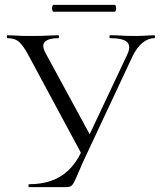

<svg xmlns="http://www.w3.org/2000/svg" viewBox="-20 -770 658 790"><path d="M502.8 -543.8Q520.2 -579.2 503.6 -596.1Q487 -613 433 -613Q430.2 -613 430.2 -619Q430.2 -625 433 -625Q456.6 -625 479 -623.5Q501.4 -622 536.4 -622Q553.4 -622 565.1 -622.5Q576.8 -623 588.3 -624Q599.8 -625 615.6 -625Q617.8 -625 617.8 -619Q617.8 -613 615.6 -613Q590 -613 566.6 -594Q543.2 -575 525.6 -539L339.6 -142Q316.8 -94 304.9 -65.3Q293 -36.6 285.9 -22.5Q278.8 -8.4 271.7 -4.2Q264.6 0 251.4 0H99.8Q97 0 97 -6Q97 -12 99.8 -12Q148 -12 188.1 -25.2Q228.2 -38.4 260.3 -68.1Q292.4 -97.8 315.4 -146.4ZM319.6 -129 97.4 -542Q77.2 -580 59.6 -596.5Q42 -613 10.4 -613Q8.4 -613 8.4 -619Q8.4 -625 10.4 -625Q25 -625 38.6 -624Q52.2 -623 67.6 -622.5Q83 -622 101 -622Q129.6 -622 151.1 -622.5Q172.6 -623 189.1 -624Q205.6 -625 220.2 -625Q223 -625 223 -619Q223 -613 220.2 -613Q182 -613 165.9 -599.2Q149.8 -585.4 167.2 -552L358.2 -200.6ZM200.2 -721.8Q196.6 -721.8 194.9 -728.9Q193.2 -736 194.9 -743Q196.6 -750 200.2 -750H451.2Q455.8 -750 457.1 -743Q458.4 -736 457.1 -728.9Q455.8 -721.8 451.2 -721.8Z"/></svg>

Font: Cormorant Garamond Light
Style: Regular
Weight: 300
Designer: Christian Thalmann (Catharsis Fonts)
Foundry: Catharsis Fonts
Version: Version 4.001